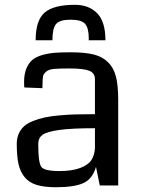

<svg xmlns="http://www.w3.org/2000/svg" viewBox="-20 -767 582 794"><path d="M49.3 0ZM468.8 0H392.6L377 -76.7Q362.3 -26.4 324 -9.5Q285.6 7.3 211.9 7.3Q163.1 7.3 131.8 -2.2Q100.6 -11.7 82 -34.2Q63.5 -56.6 56.4 -89.1Q49.3 -121.6 49.3 -172.9Q49.3 -195.8 57.4 -213.9Q65.4 -231.9 79.3 -244.6Q93.3 -257.3 116.5 -266.6Q139.6 -275.9 164.6 -281.2Q189.5 -286.6 224.9 -289.8Q260.3 -293 293.9 -293.9Q327.6 -294.9 372.6 -294.9V-439.9Q372.6 -464.8 349.1 -474.4Q325.7 -483.9 265.6 -483.9Q223.6 -483.9 202.6 -481.9Q181.6 -480 170.7 -470.5Q159.7 -460.9 158 -451.7Q156.2 -442.4 155.8 -417Q155.3 -407.7 155.3 -402.3L80.6 -405.3Q79.6 -413.1 79.6 -428.2Q79.6 -460.9 89.1 -483.6Q98.6 -506.3 113.8 -519.3Q128.9 -532.2 155.3 -539.6Q181.6 -546.9 207.5 -548.8Q233.4 -550.8 272 -550.8Q330.6 -550.8 367.2 -541.7Q403.8 -532.7 427.2 -509.3Q450.7 -485.8 459.7 -449.5Q468.8 -413.1 468.8 -354.5ZM372.6 -153.3V-236.8Q276.4 -236.8 224.6 -229.5Q172.9 -222.2 155.5 -209.2Q138.2 -196.3 138.2 -172.9Q138.2 -171.9 138.2 -169.9Q138.2 -95.7 150.4 -77.6Q162.6 -59.6 225.1 -59.6Q278.3 -59.6 311.5 -72.3Q344.7 -85 357.7 -104.7Q370.6 -124.5 372.6 -153.3ZM416 -600.6H346.7Q347.2 -602.1 347.2 -606.4Q347.2 -651.4 331.8 -668.5Q316.4 -685.5 272 -685.5Q227.1 -685.5 211.9 -667.7Q196.8 -649.9 196.8 -600.6H127.4Q127.4 -683.1 164.8 -715.1Q202.1 -747.1 290 -747.1Q347.7 -747.1 381.8 -712.2Q416 -677.2 416 -600.6Z"/></svg>

Font: Coda
Style: Regular
Weight: 400
Designer: vernon adams
Foundry: vernon adams
Version: Version 2.001; ttfautohint (v0.8) -r 50 -G 200 -x